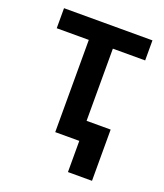

<svg xmlns="http://www.w3.org/2000/svg" viewBox="-122 -587 693 810"><g transform="rotate(20 224.5 -182.0)"><path d="M170 0H278V140H386V-90H278V-414H423V-504H26V-414H170Z"/></g></svg>

Font: Finlandica Medium
Style: Regular
Weight: 500
Designer: Niklas Ekholm, Juho Hiilivirta, Jaakko Suomalainen
Foundry: Helsinki Type Studio
Version: Version 2.000;Glyphs 3.2 (3202)